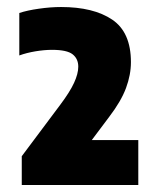

<svg xmlns="http://www.w3.org/2000/svg" viewBox="-20 -835 450 547"><path d="M42 -308V-390L152 -537Q179 -573 191 -599Q203 -625 203 -645Q203 -667.5 187 -680.2Q171 -693 128 -693Q106.5 -693 81 -688.8Q55.5 -684.5 35 -677V-798Q57.5 -805.5 90.8 -810.2Q124 -815 154 -815Q246.5 -815 299.8 -779Q353 -743 353 -658Q353 -622 339 -584.2Q325 -546.5 291 -502L241.5 -436H374V-308Z"/></svg>

Font: Encode Sans Condensed Condensed Black
Style: Regular
Weight: 900
Width: 3
Designer: Multiple Designers
Foundry: Impallari Type
Version: Version 3.000; ttfautohint (v1.8.3) -l 8 -r 50 -G 200 -x 14 